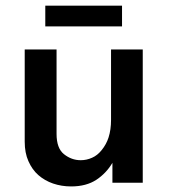

<svg xmlns="http://www.w3.org/2000/svg" viewBox="-20 -650 600 683"><path d="M487.8 0H379.9V-70.8Q358.4 -34.2 323.2 -10.7Q287.1 13.2 232.9 13.2Q199.2 13.2 168.9 2.9Q139.2 -7.3 116.7 -26.9Q94.7 -45.9 81.1 -76.7Q67.9 -106 67.9 -146V-474.1H181.2V-173.8Q181.2 -122.6 207.5 -101.6Q234.4 -80.1 267.1 -80.1Q288.1 -80.1 307.6 -88.9Q326.7 -97.2 341.8 -116.2Q358.4 -136.7 366.2 -161.1Q375 -188.5 375 -223.1V-474.1H487.8ZM141.1 -629.9H414.1V-556.2H141.1Z"/></svg>

Font: Post Grotesk Medium
Style: Medium
Weight: 500
Version: Version 1.0